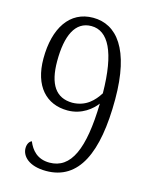

<svg xmlns="http://www.w3.org/2000/svg" viewBox="-112 -797 695 882"><g transform="rotate(15 236.0 -356.0)"><path d="M193 12C348 12 415 -133 415 -388C415 -626 333 -724 221 -724C110 -724 48 -629 48 -484C48 -353 115 -282 216 -282C285 -282 331 -323 352 -351C347 -133 300 -29 198 -29C140 -29 111 -64 95 -103C83 -98 75 -84 75 -65C75 -28 110 12 193 12ZM228 -322C150 -323 112 -378 112 -489C112 -610 146 -685 223 -685C303 -685 351 -596 353 -400C329 -362 293 -323 228 -322Z"/></g></svg>

Font: Noto Serif Devanagari Condensed Light
Style: Regular
Weight: 300
Width: 3
Designer: Universal Thirst, Indian Type Foundry and the Monotype Design Team
Foundry: Monotype Imaging Inc.
Version: Version 2.004